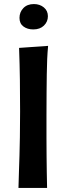

<svg xmlns="http://www.w3.org/2000/svg" viewBox="-20 -926 327 946"><path d="M217 -700Q214 -668 212.5 -634.5Q211 -601 210.5 -560.5Q210 -520 209.5 -470Q209 -420 209 -356Q209 -296 209 -247.5Q209 -199 209.5 -157Q210 -115 210.5 -77Q211 -39 212 0H71Q72 -48 73.5 -84.5Q75 -121 76 -160.5Q77 -200 78 -251Q79 -302 79 -379Q79 -456 78 -532.5Q77 -609 74 -690ZM76 -838Q76 -866 95 -886Q114 -906 147 -906Q176 -906 196 -889.5Q216 -873 216 -846Q216 -819 196.5 -800Q177 -781 144 -781Q115 -781 95.5 -795.5Q76 -810 76 -838Z"/></svg>

Font: CantoraOne
Style: Regular
Weight: 400
Designer: Pablo Impallari, Rodrigo Fuenzalida
Foundry: Pablo Impallari
Version: Version 1.001; ttfautohint (v0.8) -G 200 -r 50